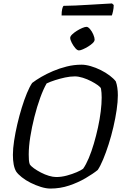

<svg xmlns="http://www.w3.org/2000/svg" viewBox="-20 -1096 714 1116"><path d="M273 0Q248 0 217.5 -9.5Q187 -19 158 -33.5Q129 -48 106.5 -66Q84 -84 74 -99Q64 -116 59.5 -140.5Q55 -165 55 -196Q55 -232 62 -278Q69 -324 80.5 -373.5Q92 -423 106.5 -470Q121 -517 136.5 -554.5Q152 -592 167 -614Q189 -631 220 -649Q251 -667 288.5 -683Q326 -699 368 -709.5Q410 -720 454 -720Q478 -720 507.5 -711.5Q537 -703 566 -688.5Q595 -674 618 -656.5Q641 -639 653 -623Q659 -607 662 -586Q665 -565 665 -542Q665 -505 658 -457Q651 -409 639 -357.5Q627 -306 611.5 -257.5Q596 -209 579.5 -169.5Q563 -130 548 -108Q521 -86 477.5 -60.5Q434 -35 382 -17.5Q330 0 273 0ZM307 -67Q337 -67 368.5 -75.5Q400 -84 425.5 -95Q451 -106 463 -115Q480 -139 496 -177Q512 -215 525.5 -261Q539 -307 549.5 -355Q560 -403 565.5 -448Q571 -493 571 -529Q571 -543 570 -556.5Q569 -570 567 -581Q565 -589 549 -600.5Q533 -612 510 -624Q487 -636 461.5 -644Q436 -652 415 -652Q388 -652 358 -645.5Q328 -639 300 -630Q272 -621 251 -611Q232 -578 213.5 -527Q195 -476 180 -416.5Q165 -357 156 -300.5Q147 -244 147 -198Q147 -181 148 -166.5Q149 -152 153 -141Q160 -130 177.5 -117.5Q195 -105 218 -93Q241 -81 264.5 -74Q288 -67 307 -67ZM439 -803Q429 -803 417.5 -816.5Q406 -830 397 -847.5Q388 -865 388 -876Q388 -885 399.5 -896Q411 -907 427 -917Q443 -927 458.5 -933.5Q474 -940 483 -940Q492 -940 503.5 -926.5Q515 -913 522.5 -895Q530 -877 530 -866Q530 -856 519 -845.5Q508 -835 492.5 -825.5Q477 -816 462 -809.5Q447 -803 439 -803ZM338 -1006Q338 -1029 341.5 -1043.5Q345 -1058 349 -1062Q379 -1062 419.5 -1064Q460 -1066 502 -1068.5Q544 -1071 578.5 -1073Q613 -1075 631 -1076L641 -1067Q641 -1049 637 -1031Q633 -1013 630 -1006Z"/></svg>

Font: Texturina 12pt
Style: Italic
Weight: 400
Italic angle: -11°
Designer: Guillermo Torres Carreño
Foundry: Omnibus-Type
Version: Version 1.002